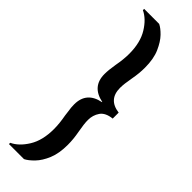

<svg xmlns="http://www.w3.org/2000/svg" viewBox="-384 -963 1183 1183"><g transform="rotate(45 207.5 -372.0)"><path d="M169 217H38V206Q90 182 129.5 118Q169 54 169 -44Q169 -93 158 -152L154 -184Q149 -212 149 -240Q149 -349 261 -371V-373Q149 -396 149 -504Q149 -540 158 -593Q169 -652 169 -700Q169 -798 129.5 -862Q90 -926 38 -950V-961H169Q194 -949 223 -919Q252 -889 275 -837Q298 -785 298 -708Q298 -658 288 -605Q277 -546 277 -512Q277 -411 379 -398V-346Q322 -340 299.5 -307Q277 -274 277 -232Q277 -198 288 -139Q298 -86 298 -36Q298 39 276.5 90.5Q255 142 224.5 173.5Q194 205 169 217Z"/></g></svg>

Font: Ulagadi Sans SemiBold
Style: Regular
Weight: 600
Designer: Ninad Kale (Devanagari), Jonny Pinhorn (Latin)
Foundry: Indian Type Foundry
Version: Version 3.01;March 29, 2020;FontCreator 12.0.0.2522 64-bit; 